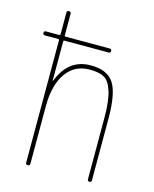

<svg xmlns="http://www.w3.org/2000/svg" viewBox="-113 -826 726 903"><g transform="rotate(15 250.0 -375.0)"><path d="M30.3 -610.4Q20.5 -610.4 20 -620.1Q19.5 -629.9 30.3 -629.9H94.7Q99.6 -629.9 99.6 -634.8V-740.2Q99.6 -750 109.9 -750Q120.1 -750 120.1 -740.2V-634.8Q120.1 -629.9 125 -629.9H339.8Q349.6 -629.9 349.6 -620.1Q349.6 -610.4 339.8 -610.4H125Q120.1 -610.4 120.1 -605.5V-415Q120.1 -414.1 121.1 -414.1Q123 -414.1 123 -416Q167 -530.3 275.4 -530.3Q356.4 -530.3 388.2 -481.4Q419.9 -432.6 419.9 -309.6V-9.8Q419.9 0 410.2 0Q400.4 0 400.4 -9.8V-309.6Q400.4 -392.6 385.7 -437.5Q371.1 -482.4 346.2 -496.1Q321.3 -509.8 275.4 -509.8Q202.1 -509.8 161.1 -451.2Q120.1 -392.6 120.1 -290V-9.8Q120.1 0 109.9 0Q99.6 0 99.6 -9.8V-605.5Q99.6 -610.4 94.7 -610.4Z"/></g></svg>

Font: Rounded-X Mgen+ 1m thin
Style: Regular
Weight: 100
Designer: [Source Han Sans]
Ryoko NISHIZUKA  (kana & ideographs); Paul D. Hunt (Latin, Greek & Cyrillic); Wenlong ZHANG  (bopomofo
Version: Version 1.059.20150602